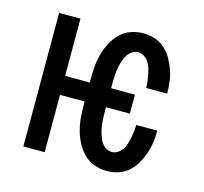

<svg xmlns="http://www.w3.org/2000/svg" viewBox="-84 -621 767 722"><g transform="rotate(15 300.0 -260.0)"><path d="M389 8Q364 8 340.5 -0.5Q317 -9 299.5 -26.5Q282 -44 270.5 -66Q259 -88 252.5 -112Q246 -136 244 -160.5Q242 -185 242 -210V-223H146V0H63V-520H146V-297H242V-310Q242 -335 244 -359.5Q246 -384 252.5 -408Q259 -432 270.5 -454Q282 -476 299.5 -493.5Q317 -511 340.5 -519.5Q364 -528 389 -528Q412 -528 434 -521Q456 -514 473 -499Q490 -484 501.5 -464Q513 -444 520.5 -422.5Q528 -401 531 -378Q534 -355 534 -332H452Q452 -345 450.5 -357.5Q449 -370 446.5 -382.5Q444 -395 440.5 -407Q437 -419 430 -429.5Q423 -440 412 -447Q401 -454 389 -454Q374 -454 362.5 -445Q351 -436 344.5 -423Q338 -410 334 -396Q330 -382 328 -367.5Q326 -353 325.5 -338.5Q325 -324 325 -310V-297H418V-223H325V-210Q325 -196 325.5 -181.5Q326 -167 328 -152.5Q330 -138 334 -124Q338 -110 344.5 -97Q351 -84 362.5 -75Q374 -66 389 -66Q401 -66 412 -73Q423 -80 430 -90.5Q437 -101 440.5 -113Q444 -125 446.5 -137.5Q449 -150 450.5 -162.5Q452 -175 452 -188H534Q534 -165 531 -142Q528 -119 520.5 -97.5Q513 -76 501.5 -56Q490 -36 473 -21Q456 -6 434 1Q412 8 389 8Z"/></g></svg>

Font: Iosevka Custom Extended
Style: Regular
Weight: 400
Width: 7
Monospace: yes
Designer: Belleve Invis
Foundry: Belleve Invis
Version: Version 11.2.4; ttfautohint (v1.8.4)